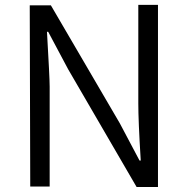

<svg xmlns="http://www.w3.org/2000/svg" viewBox="-20 -750 758 772"><path d="M101.6 0H179.7V-401.4C179.7 -427.7 175.8 -501 168.9 -622.1H173.8L253.9 -471.7L529.3 2H615.2V-730.5H536.1V-334C536.1 -289.1 539.1 -212.9 545.9 -104.5H541L461.9 -253.9L184.6 -728.5H99.6Z"/></svg>

Font: Gen Shin Gothic P Normal
Style: Regular
Weight: 300
Designer: [Source Han Sans]
Ryoko NISHIZUKA  (kana & ideographs); Paul D. Hunt (Latin, Greek & Cyrillic); Wenlong ZHANG  (bopomofo
Version: Version 1.002.20150607